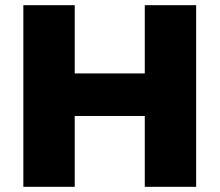

<svg xmlns="http://www.w3.org/2000/svg" viewBox="-20 -720 846 740"><path d="M538 0V-700H736V0ZM70 0V-700H268V0ZM254 -273V-437H552V-273Z"/></svg>

Font: Montserrat Thin ExtraBold
Style: Regular
Weight: 800
Version: Version 9.000